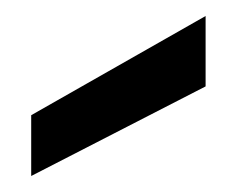

<svg xmlns="http://www.w3.org/2000/svg" viewBox="-20 -757 296 240"><path d="M19 -537V-613L237 -737V-649Z"/></svg>

Font: Ultramarine Medium
Style: Regular
Weight: 500
Designer: Colophon Foundry, Jonny Pinhorn
Foundry: Colophon Foundry
Version: Version 1.200; ttfautohint (v1.8.3)